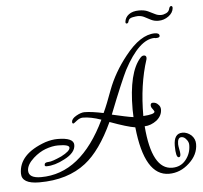

<svg xmlns="http://www.w3.org/2000/svg" viewBox="-52 -728 885 835"><g transform="rotate(-5 390.5 -311.0)"><path d="M653 52Q546 52 524 -162Q490 -167 414 -195Q358 -74 291 -22Q212 40 88 40Q11 40 11 -5Q11 -90 129 -132Q158 -141 182 -141Q253 -141 253 -109Q253 -75 204 -50Q161 -27 125 -27Q117 -27 117 -33Q117 -45 135 -45Q143 -45 157.5 -50Q172 -55 192 -64Q231 -84 231 -99Q231 -113 182 -113Q157 -113 127 -102Q100 -92 74 -69Q43 -41 43 -15Q43 18 97 18Q272 18 380 -208Q335 -224 300 -224Q287 -224 273 -213Q266 -207 262 -204.5Q258 -202 258 -202Q252 -202 252 -209Q252 -223 273 -235Q294 -247 309 -247Q326 -247 347 -244Q368 -241 392 -236Q401 -255 410.5 -279Q420 -303 431 -333Q459 -408 514 -477Q581 -562 644 -562Q664 -562 664 -549Q664 -541 648 -541H644Q643 -542 641 -542Q574 -542 506 -414Q496 -394 476 -347Q456 -300 427 -226Q458 -219 481 -214Q504 -209 520 -207Q520 -216 519.5 -224.5Q519 -233 519 -240Q519 -402 573 -462Q580 -470 588 -470Q599 -470 599 -458Q599 -457 598.5 -455.5Q598 -454 598 -452Q563 -345 563 -208Q613 -211 613 -223Q613 -225 606 -235Q599 -243 599 -251Q599 -262 609 -262Q623 -262 632 -252Q642 -243 642 -230Q642 -203 618 -183Q593 -164 565 -163Q580 27 669 27Q706 27 728 0Q751 -28 751 -65Q751 -79 741 -90Q732 -102 720 -102Q703 -102 703 -73Q703 -66 706 -51Q709 -38 709 -29Q709 -16 701 -16Q688 -16 688 -67Q688 -121 726 -121Q747 -121 765 -105Q781 -89 781 -67Q781 -20 741 16Q702 52 653 52ZM526 -615Q521 -615 521 -622Q523 -642 539.5 -654.5Q556 -667 584 -667Q607 -667 622.5 -660Q638 -653 651 -646Q664 -639 678 -639Q689 -639 700.5 -644.5Q712 -650 715 -661Q718 -674 725 -674Q731 -674 731 -665Q729 -644 709 -629.5Q689 -615 665 -615Q647 -615 633 -622Q619 -629 606 -636Q593 -643 577 -643Q570 -643 554 -640Q538 -637 535 -625Q533 -615 526 -615Z"/></g></svg>

Font: Ole
Style: Regular
Weight: 400
Designer: Robert E. Leuschke
Foundry: Robert E. Leuschke
Version: Version 1.010; ttfautohint (v1.8.3)